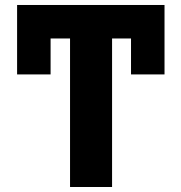

<svg xmlns="http://www.w3.org/2000/svg" viewBox="-20 -747 725 767"><path d="M259.8 -727.1H427.7V0H259.8ZM48.3 -727.1H637.2V-593.3H48.3ZM503.4 -727.1H637.2V-449.7H503.4ZM48.3 -727.1H182.1V-449.7H48.3Z"/></svg>

Font: My Font
Style: Regular
Weight: 500
Designer: Rasmus Andersson
Foundry: rsms
Version: Version 0.001